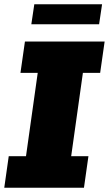

<svg xmlns="http://www.w3.org/2000/svg" viewBox="-25 -881 511 901"><path d="M445 -539H364L309 -148H390L369 0H-5L16 -148H97L152 -539H71L92 -686H466ZM454 -861 440 -767H122L136 -861Z"/></svg>

Font: Chivo Black Italic
Style: Regular
Weight: 900
Italic angle: -8.05°
Designer: Hector Gatti
Foundry: Omnibus-Type
Version: Version 1.007